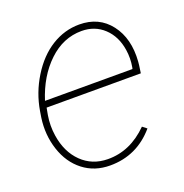

<svg xmlns="http://www.w3.org/2000/svg" viewBox="-104 -632 703 735"><g transform="rotate(-20 247.0 -264.0)"><path d="M223.6 9.8Q160.2 9.8 114.3 -25.9Q68.4 -61.5 48.1 -123.3Q27.8 -185.1 37.6 -252.9L41.5 -277.3Q53.2 -348.6 91.6 -410.6Q129.9 -472.7 182.6 -505.4Q235.4 -538.1 295.4 -538.1Q375.5 -538.1 420.9 -479Q466.3 -419.9 459.5 -327.6L458 -312.5L453.6 -281.7H69.8L64.5 -252.9Q57.6 -211.9 64 -169.9Q74.7 -100.1 117.4 -58.3Q160.2 -16.6 223.1 -16.1Q314.5 -15.1 387.7 -88.4L405.3 -74.7Q333 9.8 223.6 9.8ZM295.4 -511.7Q220.2 -511.7 160.9 -455.3Q101.6 -398.9 72.8 -308.1H429.2L430.7 -314.5Q437 -349.6 431.6 -384.8Q422.9 -442.4 386 -477.1Q349.1 -511.7 295.4 -511.7Z"/></g></svg>

Font: TypoPRO Roboto
Style: Italic
Weight: 250
Italic angle: -12°
Designer: Google
Version: Version 2.136; 2016